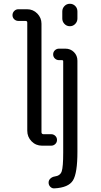

<svg xmlns="http://www.w3.org/2000/svg" viewBox="-20 -780 540 1028"><path d="M394.5 -718.8V-680.7Q394.5 -664.1 382.8 -651.9Q371.1 -639.6 354 -639.6Q336.9 -639.6 325.2 -651.9Q313.5 -664.1 313.5 -680.7V-718.8Q313.5 -735.4 325.2 -747.6Q336.9 -759.8 354 -759.8Q371.1 -759.8 382.8 -748Q394.5 -736.3 394.5 -718.8ZM272.5 165Q302.7 161.1 310.5 137.2Q318.4 113.3 318.4 37.1V-452.1Q318.4 -458 311.5 -458H295.9Q283.2 -458 273.9 -466.8Q264.6 -475.6 264.6 -488.8Q264.6 -502 273.9 -510.7Q283.2 -519.5 295.9 -519.5H330.1Q357.4 -519.5 376 -501Q394.5 -482.4 394.5 -455.1V33.2Q394.5 147.5 370.6 186Q346.7 224.6 271.5 228.5Q258.8 229.5 249.5 220.2Q240.2 210.9 240.2 197.8Q240.2 184.6 250 175.8Q259.8 167 272.5 165ZM78.1 -668Q65.4 -668 56.2 -676.8Q46.9 -685.5 46.9 -698.7Q46.9 -711.9 56.2 -721.2Q65.4 -730.5 78.1 -730.5H125Q157.2 -730.5 179.7 -707.5Q202.1 -684.6 202.1 -653.3V-72.3Q202.1 -62.5 211.9 -61.5H253.9Q266.6 -61.5 275.9 -52.7Q285.2 -43.9 285.2 -30.8Q285.2 -17.6 275.9 -8.8Q266.6 0 253.9 0H205.1Q171.9 0 148.9 -23.4Q126 -46.9 126 -80.1V-659.2Q126 -668 116.2 -668Z"/></svg>

Font: Rounded-X Mgen+ 1mn regular
Style: Regular
Weight: 400
Designer: [Source Han Sans]
Ryoko NISHIZUKA  (kana & ideographs); Paul D. Hunt (Latin, Greek & Cyrillic); Wenlong ZHANG  (bopomofo
Version: Version 1.059.20150602